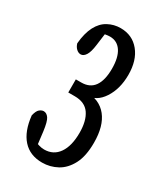

<svg xmlns="http://www.w3.org/2000/svg" viewBox="-135 -931 524 613"><g transform="rotate(30 127.0 -625.0)"><path d="M122.6 -376.5Q77.6 -376.5 51.3 -405.8Q24.9 -435.1 19 -490.7Q23.4 -509.3 31 -515.4Q38.6 -521.5 45.9 -521.5Q56.6 -521.5 64.5 -510.3Q72.3 -499 76.7 -464.4L85 -396L64.9 -428.2Q76.7 -422.4 87.4 -419.2Q98.1 -416 107.4 -416Q141.6 -416 160.4 -443.1Q179.2 -470.2 179.2 -518.6Q179.2 -562.5 162.1 -587.4Q145 -612.3 107.4 -612.3H83.5V-660.6H103.5Q135.3 -660.6 150.9 -682.9Q166.5 -705.1 166.5 -747.6Q166.5 -789.1 151.6 -811.3Q136.7 -833.5 109.9 -833.5Q102.5 -833.5 93.3 -831.8Q84 -830.1 71.8 -824.2L94.2 -851.6L85.9 -788.6Q82.5 -761.7 74.7 -749.5Q66.9 -737.3 56.6 -737.3Q48.3 -737.3 40.8 -744.1Q33.2 -751 29.8 -762.7Q33.2 -801.3 46.1 -826.2Q59.1 -851.1 80.3 -862.5Q101.6 -874 126 -874Q169.4 -874 195.6 -842Q221.7 -810.1 221.7 -756.8Q221.7 -705.1 198.2 -669.2Q174.8 -633.3 137.7 -633.3L132.3 -642.6Q181.6 -642.6 208.3 -609.1Q234.9 -575.7 234.9 -514.2Q234.9 -464.8 219 -434.6Q203.1 -404.3 177.5 -390.4Q151.9 -376.5 122.6 -376.5Z"/></g></svg>

Font: Scarab Serif
Style: Regular
Weight: 400
Designer: John Roberts
Foundry: Scarab
Version: 1.0